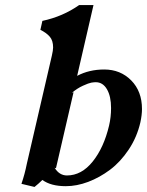

<svg xmlns="http://www.w3.org/2000/svg" viewBox="-20 -718 576 752"><path d="M199.2 -59.1 193.8 -61Q212.4 -30.8 242.2 -30.8Q299.3 -30.8 343 -85.2Q386.7 -139.6 407.2 -226.1Q415 -259.3 415 -294.9Q415 -340.8 398.9 -368.4Q382.8 -396 355 -396Q347.7 -396 337.6 -394.3Q327.6 -392.6 304.9 -382.3Q282.2 -372.1 261.2 -354L268.1 -356.9ZM183.1 -500Q188 -521 188 -532.2Q188 -559.1 175 -574.2Q162.1 -589.4 138.2 -601.1L146 -636.2Q226.1 -653.3 290 -698.2H346.2L282.2 -420.9Q329.1 -445.8 388.2 -445.8Q451.7 -445.8 493.9 -403.1Q536.1 -360.4 536.1 -291Q536.1 -268.1 529.8 -238.8Q516.6 -181.2 484.4 -132.6Q452.1 -84 411.1 -53.2Q370.1 -22.5 325.2 -5.6Q280.3 11.2 237.8 11.2Q179.2 11.2 146 -13.2Q132.3 0.5 115.2 14.2L64 2Q77.1 -36.1 85 -76.2Z"/></svg>

Font: Linux Libertine G
Style: Bold Italic
Weight: 700
Italic angle: -11.5°
Designer: Philipp H. Poll
Foundry: Philipp H. Poll
Version: Version 4.1.0